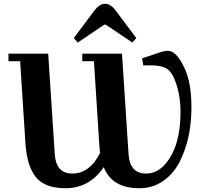

<svg xmlns="http://www.w3.org/2000/svg" viewBox="-20 -985 1097 1020"><path d="M25 -660V-700H236L271 -165Q278 -63 364 -63Q457 -63 512 -173Q509 -189 507 -225L479 -660H417V-700H628L663 -165Q670 -63 756 -63Q813 -63 856 -111Q939 -205 939 -390Q939 -493 903 -573Q885 -613 856 -625.5Q827 -638 779 -638H741L735 -675L839 -710Q856 -715 869 -715Q882 -715 891 -711Q927 -696 962 -619.5Q997 -543 997 -414Q997 -246 932 -121Q899 -59 844.5 -22Q790 15 720 15Q575 15 531 -97Q455 15 328 15Q218 15 170.5 -44Q123 -103 115 -225L87 -660ZM596 -927 704 -783 683 -759 542 -854H534L393 -759L372 -783L480 -927Q508 -965 538 -965Q568 -965 596 -927Z"/></svg>

Font: Croissant One
Style: Regular
Weight: 400
Designer: Eduardo Rodriguez Tunni
Foundry: Eduardo Rodriguez Tunni
Version: Version 1.001